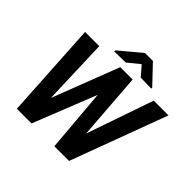

<svg xmlns="http://www.w3.org/2000/svg" viewBox="-215 -1116 1331 1331"><g transform="rotate(45 450.5 -450.5)"><path d="M200.2 -119.6 428.2 -710.9H504.4L509.3 -605.5L269 0H186ZM222.2 -710.9 242.7 -106.4 218.3 0H125L83 -710.9ZM552.7 -121.6 756.3 -710.9H900.9L636.7 0H544.4ZM549.3 -710.9 594.7 -103.5 576.2 0H492.7L440.4 -617.7L471.2 -710.9ZM557.6 -901.4 685.1 -767.1V-757.8L579.6 -759.8L518.6 -830.6L432.1 -760.3L321.8 -758.3L321.3 -768.6L479.5 -901.4Z"/></g></svg>

Font: Roboto
Style: Bold Italic
Weight: 700
Italic angle: -12°
Designer: Christian Robertson
Foundry: Google
Version: Version 3.0